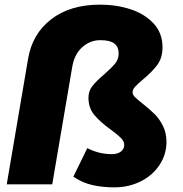

<svg xmlns="http://www.w3.org/2000/svg" viewBox="-20 -794 790 827"><path d="M296 -33 356 -156Q406 -130 462 -130Q486 -130 500.5 -141Q515 -152 515 -170Q515 -185 501.5 -199Q488 -213 458 -235Q412 -268 386.5 -298.5Q361 -329 361 -373Q361 -402 378 -423.5Q395 -445 429 -474Q461 -502 476 -520.5Q491 -539 491 -563Q491 -593 472 -607Q453 -621 412 -621Q368 -621 334 -590.5Q300 -560 291 -505L205 0H9L101 -541Q119 -648 200.5 -711Q282 -774 411 -774Q480 -774 541 -754.5Q602 -735 641 -693.5Q680 -652 680 -590Q680 -545 657.5 -514.5Q635 -484 595 -451Q572 -432 561.5 -420Q551 -408 551 -396Q551 -386 561.5 -375.5Q572 -365 594 -348Q625 -323 645.5 -303Q666 -283 681.5 -252.5Q697 -222 697 -183Q697 -129 667.5 -84Q638 -39 586.5 -13Q535 13 472 13Q421 13 377.5 3Q334 -7 296 -33Z"/></svg>

Font: Nebula Sans Black
Style: Regular
Weight: 900
Italic angle: -9°
Designer: Paul D. Hunt for Adobe (as Source Sans)
Foundry: Nebula Entertainment & Broadcasting LLC
Version: Version 1.010